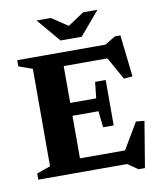

<svg xmlns="http://www.w3.org/2000/svg" viewBox="-98 -962 910 1080"><g transform="rotate(-10 357.0 -422.0)"><path d="M510 -486.5V-357V-227H449.5L439.5 -320.5H203.5V-394H439.5L449.5 -486.5ZM662 -480.5 612.5 -476 519 -643.5 567.5 -604.5H203.5V-682.5H543.5L603 -719H635ZM526 -39.5 637 -227 685 -222.5 641.5 40H605L546.5 0H203.5V-77.5H566ZM39.5 0V-35.5L117.5 -63V-619.5L39.5 -647V-682.5H291V0ZM373.5 -812.5H344.5L451 -883.5H533L419.5 -749.5H298.5L185 -883.5H267Z"/></g></svg>

Font: Newsreader
Style: Bold
Weight: 700
Designer: Hugues Gentile
Foundry: Production Type
Version: Version 1.003